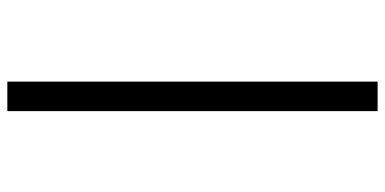

<svg xmlns="http://www.w3.org/2000/svg" viewBox="-280 -522 1039 518"><g transform="rotate(-90 239.0 -262.5)"><path d="M198.7 -761.7H278.3V237.3H198.7Z"/></g></svg>

Font: Open Sans SemiCondensed Medium
Style: Regular
Weight: 500
Width: 4
Designer: Monotype Design Team
Foundry: Monotype Imaging Inc.
Version: Version 3.000